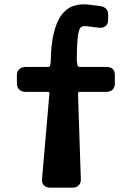

<svg xmlns="http://www.w3.org/2000/svg" viewBox="-20 -866 608 886"><path d="M349 -442Q344 -442 342 -440.5Q340 -439 340 -433L353 -39Q354 -22 343.5 -11Q333 0 314 0H212Q193 0 182.5 -11Q172 -22 174 -40L208 -434Q210 -442 199 -442H98Q81 -442 69.5 -452Q58 -462 58 -480V-519Q58 -537 69 -547Q80 -557 98 -557H201Q211 -557 212 -567L214 -580Q215 -659 228 -712.5Q241 -766 263.5 -796.5Q286 -827 317 -838Q348 -849 386 -845L443 -838Q458 -836 468.5 -826.5Q479 -817 479 -800V-775Q479 -756 467.5 -746Q456 -736 436 -738L381 -745Q366 -747 357 -742.5Q348 -738 343.5 -721.5Q339 -705 337 -673.5Q335 -642 334 -590L337 -567Q338 -557 348 -557H471Q510 -557 510 -519V-480Q510 -462 499 -452Q488 -442 471 -442Z"/></svg>

Font: OpenDyslexic3
Style: Bold
Weight: 700
Designer: Abelardo Gonzalez
Version: Version 1.000;PS 001.001;hotconv 1.0.56